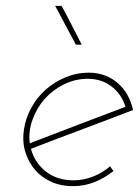

<svg xmlns="http://www.w3.org/2000/svg" viewBox="-20 -632 477 658"><path d="M281 -362Q328 -362 362.5 -335.5Q397 -309 410 -266Q328 -235 246.5 -204Q165 -173 82 -141Q77 -182 91.5 -222Q106 -262 133 -293Q161 -324 199.5 -343Q238 -362 281 -362ZM436 -255Q430 -282 417.5 -305Q405 -328 387 -344Q367 -363 340.5 -373Q314 -383 284 -383Q243 -383 205.5 -367.5Q168 -352 138 -326Q108 -300 88 -264Q68 -228 62 -188Q56 -147 66.5 -112Q77 -77 100 -50Q122 -24 155.5 -9Q189 6 230 6Q269 6 304 -8Q339 -22 369 -46Q366 -50 363 -54Q360 -58 357 -62Q332 -40 299 -27Q266 -14 232 -14Q176 -14 137.5 -44Q99 -74 86 -122Q174 -156 261 -188.5Q348 -221 436 -255ZM191 -612H169Q187 -579 204.5 -545.5Q222 -512 240 -479H260Q243 -512 226 -545.5Q209 -579 191 -612Z"/></svg>

Font: Josefin Slab Thin ExtraLight
Style: Italic
Weight: 250
Italic angle: -12°
Version: Version 2.000